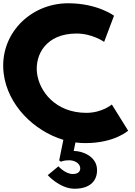

<svg xmlns="http://www.w3.org/2000/svg" viewBox="-50 -860 823 1174"><path d="M478.1 -170C289.1 -170 189.9 -302 176.3 -413C162.8 -523 229.6 -655 418.6 -655C514.6 -655 586.8 -604 586.8 -604L647.2 -764C647.2 -764 545.9 -840 366.9 -840C132.9 -840 -56.6 -648 -27.5 -411C-4 -220 154.6 -60 337.4 -5L311.9 121L322.8 129C322.8 129 336.7 120 372.7 120C400.7 120 436.5 134 440.3 165C442.6 184 432 204 395 204C349 204 307.3 157 307.3 157L241.9 211C241.9 211 316.1 294 406.1 294C517.1 294 550 228 542.3 165C533.8 96 455.7 63 400.7 63L411.4 11C431.7 14 451.8 15 471.8 15C650.8 15 733.5 -61 733.5 -61L633.9 -221C633.9 -221 574.1 -170 478.1 -170Z"/></svg>

Font: Hussar
Style: BdOpOblOne
Weight: 700
Foundry: Cannot Into Space Fonts
Version: Version 2.00